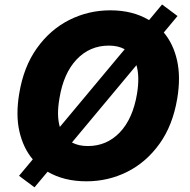

<svg xmlns="http://www.w3.org/2000/svg" viewBox="-20 -782 829 839"><path d="M130.7 36.6 63.2 -13.8 123.2 -85.6Q81.7 -134.6 65 -206.9Q48.3 -279.1 63.9 -372.5Q83.1 -490.1 141.2 -571.4Q199.2 -652.7 282.8 -694.8Q366.5 -736.9 462.4 -736.9Q560 -736.9 631.4 -694.2L688.2 -762.4L755.7 -712L695.7 -639.9Q737.2 -590.9 753.7 -518.3Q770.2 -445.7 754.6 -351.9Q735.1 -234.4 677 -153.6Q619 -72.8 535.9 -31.2Q452.8 10.3 357.6 10.3Q259.6 10.3 187.9 -31.6ZM241.5 -227.3 524.9 -566.8Q496.4 -582.7 455.6 -582.7Q372.2 -582.7 314.8 -522.2Q257.5 -461.6 239.7 -351.9Q226.6 -277 241.5 -227.3ZM578.8 -372.5Q590.9 -447.4 576.3 -497.2L294.4 -159.4Q323.2 -143.8 364 -143.8Q446.4 -143.8 503.4 -203.3Q560.4 -262.8 578.8 -372.5Z"/></svg>

Font: Inter UI Extra Bold
Style: Italic
Weight: 800
Italic angle: 9.39999°
Designer: Rasmus Andersson
Foundry: rsms
Version: 3.2;8d6f07862